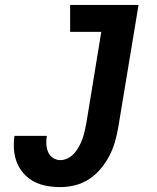

<svg xmlns="http://www.w3.org/2000/svg" viewBox="-20 -755 640 783"><path d="M226 8Q198 8 170 3Q142 -2 118.5 -14.5Q95 -27 77 -47Q59 -67 49 -92Q39 -117 37 -145.5Q35 -174 39 -201H171Q168 -185 169 -167.5Q170 -150 176 -135.5Q182 -121 195.5 -111.5Q209 -102 226 -102Q242 -102 257.5 -110Q273 -118 284 -131Q295 -144 303 -159Q311 -174 316.5 -189.5Q322 -205 325.5 -221Q329 -237 332 -252L393 -625H266V-735H545L462 -234Q457 -205 448.5 -175.5Q440 -146 425.5 -118.5Q411 -91 390 -66Q369 -41 342.5 -24Q316 -7 286 0.5Q256 8 226 8Z"/></svg>

Font: Iosevka Curly Slab XBdExObl
Style: Regular
Weight: 800
Width: 7
Italic angle: -9°
Monospace: yes
Designer: Belleve Invis
Foundry: Belleve Invis
Version: Version 11.1.0; ttfautohint (v1.8.3)